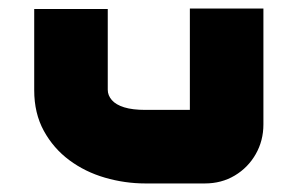

<svg xmlns="http://www.w3.org/2000/svg" viewBox="-20 -242 696 449"><path d="M320 187Q272 187 225.5 173.5Q179 160 142 132.5Q105 105 82.5 64Q60 23 60 -31V-221H232V-32Q232 -19 241.5 -8Q251 3 270.5 9Q290 15 320 15H464Q454 23 444.5 30Q435 37 424 45V-222H596V49Q596 87 578 118.5Q560 150 529 168.5Q498 187 459 187Z"/></svg>

Font: Mada Black
Style: Regular
Weight: 900
Designer: Khaled Hosny
Version: Version 1.5